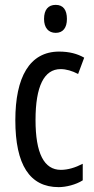

<svg xmlns="http://www.w3.org/2000/svg" viewBox="-20 -825 387 789"><path d="M209 -805C178 -805 161 -785 161 -747C161 -711 179 -690 209 -690C239 -690 255 -711 255 -747C255 -784 240 -805 209 -805ZM221 -56C251 -56 292 -66 320 -84V-152C289 -136 259 -127 230 -127C161 -127 126 -195 126 -332C126 -470 161 -541 229 -541C252 -541 276 -534 301 -521L326 -588C298 -604 265 -613 223 -613C101 -613 43 -507 43 -331C43 -148 102 -56 221 -56Z"/></svg>

Font: Noto Sans Malayalam UI ExtraCondensed
Style: Regular
Weight: 400
Width: 2
Designer: Jelle Bosma - Monotype Design Team
Foundry: Monotype Imaging Inc.
Version: Version 2.104